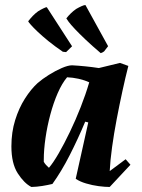

<svg xmlns="http://www.w3.org/2000/svg" viewBox="-20 -731 564 763"><path d="M104.6 12Q75.9 -2.8 50.6 -42.1Q25.3 -81.3 25.3 -149.5Q25.3 -206 40.3 -253.8Q55.2 -301.7 79.1 -339.2Q103 -376.7 129.2 -400.6Q148.4 -417.3 174.3 -433.5Q200.2 -449.7 225.4 -460.6Q250.7 -471.5 266.4 -471.5Q292.9 -470.1 319.9 -467.3Q346.9 -464.6 372.8 -460.6L456.9 -481L490 -469Q478.3 -423.3 466.4 -368.6Q454.5 -313.9 443.6 -256.8Q432.7 -199.6 425.4 -146.4Q418 -93.2 416 -51.1L479.3 -98.2L498.4 -76.3L415.9 12Q397.3 12 371.8 8.7Q346.3 5.3 321.9 -2Q297.4 -9.2 280.9 -20.5L330.8 -244.5L318.6 -247.5Q304.8 -214.2 289.1 -180.4Q273.4 -146.5 257 -114.3Q240.6 -82 223.1 -53Q205.6 -24 188.3 0Q169.6 4.5 148 8Q126.4 11.5 104.6 12ZM174.5 -64.2Q191.8 -84.5 213.4 -121.9Q235 -159.3 257.8 -206.8Q280.7 -254.3 300.7 -305.4Q320.8 -356.5 334.6 -403.9Q314.9 -412.9 291.8 -418Q268.8 -423 246.6 -423.9Q226.4 -399.9 209.5 -361.3Q192.6 -322.7 180.2 -276.5Q167.7 -230.2 160.9 -183.1Q154 -136 154 -96.4Q154 -94.3 154 -92.3Q154 -90.3 154 -87.8Q157.6 -81.5 163.2 -75.2Q168.9 -68.9 174.5 -64.2ZM380.3 -519.8Q345.6 -549.3 320 -573.6Q294.5 -597.9 277.7 -615.6Q261 -633.4 252.8 -644.4Q244.6 -655.5 243.6 -657.9Q252.3 -669.1 261.6 -678.1Q270.9 -687.2 282.8 -695.5Q293.6 -701.8 304.3 -706.6Q315.1 -711.4 319.6 -710.9L409.6 -547.4L393.8 -526.9Q391.9 -525.2 388.1 -523.1Q384.3 -520.9 380.3 -519.8ZM242.6 -523.9 229.6 -525.4Q198.3 -546.8 173 -567.2Q147.8 -587.7 129.9 -604.7Q112.1 -621.6 102.3 -632.9Q92.5 -644.1 92 -646.5Q100.7 -657.7 110.2 -667.7Q119.8 -677.7 131.2 -686Q142 -692.8 152.5 -697.8Q163.1 -702.9 166 -702.4L266.4 -547.1Z"/></svg>

Font: Labrada
Style: Italic
Weight: 400
Italic angle: -7°
Designer: Mercedes Jáuregui
Foundry: Omnibus-Type Team
Version: Version 1.000